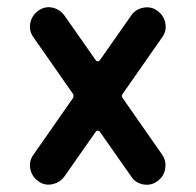

<svg xmlns="http://www.w3.org/2000/svg" viewBox="-20 -555 540 530"><path d="M72.3 -127.9 180.7 -283.2Q185.5 -290 180.7 -296.9L72.3 -452.1Q59.6 -469.7 63.5 -490.7Q67.4 -511.7 85 -524.9Q102.5 -538.1 123.5 -534.2Q144.5 -530.3 158.2 -511.7L245.1 -387.7Q246.1 -385.7 249.5 -385.7Q252.9 -385.7 254.9 -387.7L341.8 -511.7Q353.5 -529.3 375.5 -533.7Q397.5 -538.1 415 -524.9Q432.6 -511.7 436.5 -490.7Q440.4 -469.7 427.7 -452.1L319.3 -296.9Q313.5 -290 319.3 -283.2L427.7 -127.9Q439.5 -110.4 436 -89.4Q432.6 -68.4 415 -55.2Q397.5 -42 375.5 -45.9Q353.5 -49.8 341.8 -68.4L254.9 -192.4Q252.9 -194.3 249.5 -194.3Q246.1 -194.3 245.1 -192.4L158.2 -68.4Q145.5 -50.8 124 -46.4Q102.5 -42 85 -55.2Q67.4 -68.4 63.5 -89.4Q59.6 -110.4 72.3 -127.9Z"/></svg>

Font: Rounded Mgen+ 2m medium
Style: Regular
Weight: 500
Designer: [Source Han Sans]
Ryoko NISHIZUKA  (kana & ideographs); Paul D. Hunt (Latin, Greek & Cyrillic); Wenlong ZHANG  (bopomofo
Version: Version 1.059.20150602